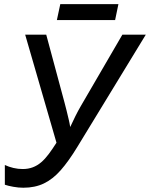

<svg xmlns="http://www.w3.org/2000/svg" viewBox="-20 -878 709 908"><path d="M90.3 9.8Q67.4 9.8 43 5.4Q18.6 1 2.9 -4.4V-97.7Q21.5 -88.9 43.5 -83.7Q65.4 -78.6 87.4 -78.6Q113.3 -78.6 134.8 -86.7Q156.2 -94.7 174.6 -110.4Q192.9 -126 210.4 -149.4Q228 -172.9 247.1 -203.1L99.1 -713.9H198.7L285.6 -391.1Q290.5 -373 295.2 -353.8Q299.8 -334.5 304.4 -315.4Q309.1 -296.4 312 -277.3Q323.7 -302.7 336.4 -328.4Q349.1 -354 362.8 -377.4L558.6 -713.9H669.4L345.7 -183.1Q304.7 -115.7 267.3 -73.2Q230 -30.8 187.7 -10.5Q145.5 9.8 90.3 9.8ZM249 -783.2 265.1 -858.4H540L524.4 -783.2Z"/></svg>

Font: Open Sans Medium
Style: Italic
Weight: 500
Italic angle: -12°
Designer: Monotype Design Team
Foundry: Monotype Imaging Inc.
Version: Version 3.000